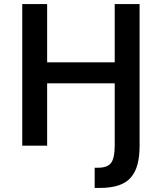

<svg xmlns="http://www.w3.org/2000/svg" viewBox="-20 -720 800 949"><path d="M90 0V-700H213V-412H547V-700H670V0Q670 52 660 91Q650 130 627.5 156.5Q605 183 566.5 196Q528 209 471 209H448V109H465Q512 109 529.5 84.5Q547 60 547 0V-308H213V0Z"/></svg>

Font: Golos Text Medium
Style: Regular
Weight: 500
Designer: A.Korolkova, Vitaly Kuzmin
Foundry: ParaType Ltd
Version: Version 2.004